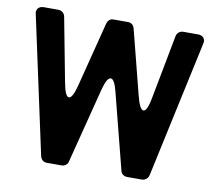

<svg xmlns="http://www.w3.org/2000/svg" viewBox="-78 -790 986 880"><g transform="rotate(10 415.5 -350.0)"><path d="M163 -26 26 -661Q21 -678 30 -689Q39 -700 57 -700H124Q136 -700 145 -692.5Q154 -685 156 -673L212 -379Q224 -313 241.5 -313Q259 -313 275 -377L351 -675Q358 -700 382 -700H448Q472 -700 479 -675L555 -377Q571 -313 588.5 -313Q606 -313 618 -379L674 -673Q676 -685 685 -692.5Q694 -700 706 -700H774Q792 -700 801 -689Q810 -678 805 -661L668 -26Q665 -14 656 -7Q647 0 636 0H568Q557 0 548 -6.5Q539 -13 537 -24L447 -376Q433 -432 415.5 -432Q398 -432 383 -376L293 -24Q291 -13 282 -6.5Q273 0 262 0H195Q170 0 163 -26Z"/></g></svg>

Font: Tsunagi Gothic Black
Style: Regular
Weight: 900
Designer: Yoshimichi Ohira
Foundry: Positype
Version: Version 1.001